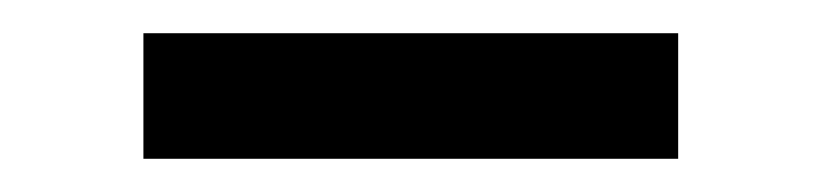

<svg xmlns="http://www.w3.org/2000/svg" viewBox="-20 -368 492 115"><path d="M65.9 -272.9V-348.1H386.2V-272.9Z"/></svg>

Font: TASA Orbiter Deck
Style: Regular
Weight: 400
Designer: Weizhong Zhang
Version: Version 1.000;Glyphs 3.1.2 (3151)